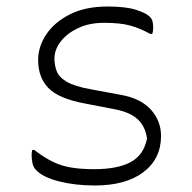

<svg xmlns="http://www.w3.org/2000/svg" viewBox="-20 -559 590 589"><path d="M269 -40Q340 -40 380.5 -61.5Q421 -83 431 -134Q426 -171 402.5 -193Q379 -215 331 -224L238 -242Q159 -257 128 -289.5Q97 -322 97 -375Q97 -416 122 -453.5Q147 -491 194.5 -515Q242 -539 310 -539Q366 -539 397 -529Q428 -519 438 -509Q446 -502 448 -493Q450 -484 450 -473Q450 -463 447 -455H441Q408 -473 378 -481Q348 -489 299 -489Q254 -489 220 -473Q186 -457 166.5 -432Q147 -407 147 -379Q147 -359 154 -340.5Q161 -322 185 -308Q209 -294 259 -285L351 -268Q412 -257 443 -222.5Q474 -188 474 -142Q474 -72 420 -31Q366 10 271 10Q211 10 161.5 -2.5Q112 -15 91 -37Q82 -46 79.5 -59Q77 -72 77 -83Q77 -93 79 -99H85Q115 -76 141.5 -63Q168 -50 198.5 -45Q229 -40 269 -40Z"/></svg>

Font: Recursive Sn Csl St Lt
Style: Regular
Weight: 300
Version: Version 1.079;hotconv 1.0.112;makeotfexe 2.5.65598; ttfautoh